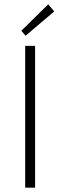

<svg xmlns="http://www.w3.org/2000/svg" viewBox="-20 -872 280 892"><path d="M97 0V-659H143V0ZM99 -706 79 -729 204 -852 232 -819Z"/></svg>

Font: Toshiba Sans Light
Style: Regular
Weight: 300
Designer: Paul D. Hunt
Foundry: Toshiba Corporation
Version: Version 2.020;PS 2.0;hotconv 1.0.86;makeotf.lib2.5.63406